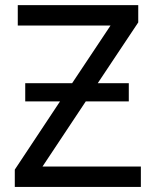

<svg xmlns="http://www.w3.org/2000/svg" viewBox="-20 -734 612 754"><path d="M79.1 -407.2H263.2L414.1 -633.8H49.8V-713.9H522.9V-646L363.8 -407.2H485.8V-335.9H316.9L147 -80.1H533.2V0H38.1V-67.9L215.8 -335.9H79.1Z"/></svg>

Font: NotoSans
Style: Regular
Weight: 400
Designer: Monotype Design team
Foundry: Monotype Imaging Inc.
Version: Version 1.04